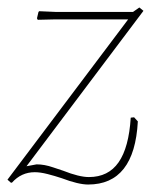

<svg xmlns="http://www.w3.org/2000/svg" viewBox="-26 -484 439 514"><path d="M358 -455 45 -39 72 -44Q93 -44 116 -36Q139 -28 143 -27Q186 -10 212 -10Q264 -10 291.5 -49.5Q319 -89 324 -169L333 -170L343 -159Q334 10 210 10Q184 10 139 -7Q121 -13 101.5 -18Q82 -23 67 -23Q31 -23 6 5H3L-6 -3L317 -432H117L75 -431L73 -435L77 -452L79 -454L125 -452H330L347 -464Z"/></svg>

Font: Luna Sans Thin
Style: Italic
Weight: 250
Italic angle: -7°
Designer: Juan Pablo del Peral
Foundry: Huerta Tipografica
Version: Version 2.001; ttfautohint (v1.5)